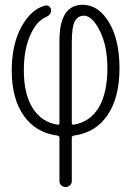

<svg xmlns="http://www.w3.org/2000/svg" viewBox="-20 -550 540 790"><path d="M275.4 -375V-43.9Q275.4 -35.2 284.2 -37.1Q351.6 -48.8 386.7 -108.4Q421.9 -168 421.9 -269.5Q421.9 -361.3 390.6 -423.3Q359.4 -485.4 325.2 -485.4Q300.8 -485.4 288.1 -462.9Q275.4 -440.4 275.4 -375ZM215.8 7.8Q127 -3.9 77.6 -74.2Q28.3 -144.5 28.3 -259.8Q28.3 -368.2 68.8 -440.9Q109.4 -513.7 167 -527.3Q175.8 -529.3 183.1 -522.9Q190.4 -516.6 190.4 -506.8Q190.4 -489.3 167 -478.5Q129.9 -462.9 104 -404.3Q78.1 -345.7 78.1 -259.8Q78.1 -163.1 114.3 -105.5Q150.4 -47.9 215.8 -37.1Q224.6 -35.2 224.6 -43.9V-382.8Q224.6 -530.3 320.3 -530.3Q384.8 -530.3 428.2 -458.5Q471.7 -386.7 471.7 -269.5Q471.7 -148.4 422.4 -76.2Q373 -3.9 284.2 7.8Q275.4 9.8 275.4 16.6V195.3Q275.4 206.1 267.6 212.9Q259.8 219.7 250 219.7Q240.2 219.7 232.4 212.9Q224.6 206.1 224.6 195.3V16.6Q224.6 9.8 215.8 7.8Z"/></svg>

Font: Rounded Mgen+ 1m light
Style: Regular
Weight: 200
Designer: [Source Han Sans]
Ryoko NISHIZUKA  (kana & ideographs); Paul D. Hunt (Latin, Greek & Cyrillic); Wenlong ZHANG  (bopomofo
Version: Version 1.059.20150602